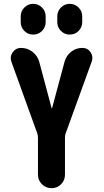

<svg xmlns="http://www.w3.org/2000/svg" viewBox="-20 -980 540 1000"><path d="M278.3 -894.5Q278.3 -921.9 297.4 -940.9Q316.4 -960 343.3 -960Q370.1 -960 389.2 -940.9Q408.2 -921.9 408.2 -894.5V-865.2Q408.2 -837.9 389.2 -818.8Q370.1 -799.8 343.3 -799.8Q316.4 -799.8 297.4 -818.8Q278.3 -837.9 278.3 -865.2ZM217.8 -894.5V-865.2Q217.8 -837.9 198.7 -818.8Q179.7 -799.8 152.8 -799.8Q126 -799.8 106.9 -818.8Q87.9 -837.9 87.9 -865.2V-894.5Q87.9 -921.9 106.9 -940.9Q126 -960 152.8 -960Q179.7 -960 198.7 -940.9Q217.8 -921.9 217.8 -894.5ZM409.2 -730.5Q436.5 -730.5 451.7 -708Q466.8 -685.5 458 -660.2L322.3 -286.1Q318.4 -277.3 318.4 -263.7V-70.3Q318.4 -41 298.3 -20.5Q278.3 0 248.5 0Q218.8 0 198.2 -20.5Q177.7 -41 177.7 -70.3V-263.7Q177.7 -276.4 173.8 -286.1L39.1 -659.2Q30.3 -685.5 46.4 -708Q62.5 -730.5 88.9 -730.5Q123 -730.5 149.4 -710Q175.8 -689.5 184.6 -657.2L249 -416Q249 -415 250 -415Q251 -415 251 -416L316.4 -659.2Q325.2 -690.4 350.6 -710.4Q376 -730.5 409.2 -730.5Z"/></svg>

Font: Rounded-X Mgen+ 1m bold
Style: Bold
Weight: 700
Designer: [Source Han Sans]
Ryoko NISHIZUKA  (kana & ideographs); Paul D. Hunt (Latin, Greek & Cyrillic); Wenlong ZHANG  (bopomofo
Version: Version 1.059.20150602